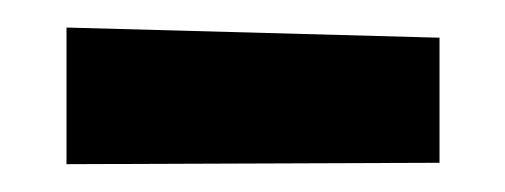

<svg xmlns="http://www.w3.org/2000/svg" viewBox="-20 -408 363 138"><path d="M295.9 -380.9V-291L27.8 -290V-388.2Z"/></svg>

Font: Mouse Memoirs
Style: Regular
Weight: 400
Version: Version 1.000